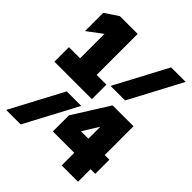

<svg xmlns="http://www.w3.org/2000/svg" viewBox="-223 -923 1047 1047"><g transform="rotate(45 300.0 -400.0)"><path d="M592 -800 430 -495H318L480 -800ZM282 -305 120 0H8L170 -305ZM8 -372V-484H94V-776L170 -729L8 -608V-749L85 -800H222V-484H297V-372ZM562 -428V-206H598V-97H562V0H436V-97H271V-221L401 -428ZM352 -164 342 -206H436V-424H515Z"/></g></svg>

Font: Martian Mono Condensed
Style: Bold
Weight: 700
Width: 3
Designer: Roman Shamin
Foundry: Evil Martians
Version: Version 1.000